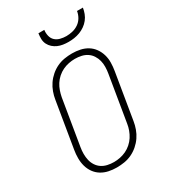

<svg xmlns="http://www.w3.org/2000/svg" viewBox="-228 -1068 1056 1189"><g transform="rotate(-30 300.0 -473.5)"><path d="M249 8Q219 8 191 2Q163 -4 139.5 -18.5Q116 -33 100 -55.5Q84 -78 76.5 -105Q69 -132 69 -161.5Q69 -191 74 -220L128 -546Q132 -572 141.5 -598.5Q151 -625 167 -648.5Q183 -672 205 -691Q227 -710 252.5 -722Q278 -734 305.5 -738.5Q333 -743 360 -743Q390 -743 418 -737Q446 -731 469.5 -716.5Q493 -702 509 -679.5Q525 -657 533 -630Q541 -603 540.5 -573.5Q540 -544 535 -515L481 -189Q477 -163 467.5 -136.5Q458 -110 442 -86.5Q426 -63 404 -44Q382 -25 356.5 -13Q331 -1 303.5 3.5Q276 8 249 8ZM251 -30Q272 -30 294.5 -34.5Q317 -39 338 -49Q359 -59 377 -75Q395 -91 407.5 -110.5Q420 -130 428 -152Q436 -174 439 -195L493 -521Q497 -544 497.5 -567.5Q498 -591 492.5 -612.5Q487 -634 475 -652.5Q463 -671 445 -683Q427 -695 404.5 -700Q382 -705 358 -705Q337 -705 314.5 -700.5Q292 -696 271 -686Q250 -676 232 -660Q214 -644 201.5 -624.5Q189 -605 181.5 -583Q174 -561 170 -540L116 -214Q112 -191 112 -167.5Q112 -144 117 -122.5Q122 -101 134 -82.5Q146 -64 164 -52Q182 -40 204.5 -35Q227 -30 251 -30ZM379 -815Q359 -815 339.5 -818Q320 -821 303 -828.5Q286 -836 272 -848.5Q258 -861 249.5 -878Q241 -895 240.5 -915Q240 -935 243 -955H285Q282 -933 287 -912Q292 -891 306.5 -877.5Q321 -864 342 -858.5Q363 -853 385 -853Q407 -853 430 -858.5Q453 -864 472.5 -877.5Q492 -891 504 -912Q516 -933 519 -955H561Q558 -935 550.5 -915Q543 -895 529.5 -878Q516 -861 498 -848.5Q480 -836 460 -828.5Q440 -821 419.5 -818Q399 -815 379 -815Z"/></g></svg>

Font: Iosevka Etoile Extralight
Style: Italic
Weight: 200
Italic angle: -9°
Designer: Belleve Invis
Foundry: Belleve Invis
Version: Version 22.1.2; ttfautohint (v1.8.4)